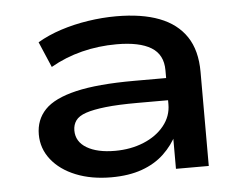

<svg xmlns="http://www.w3.org/2000/svg" viewBox="-43 -552 782 612"><g transform="rotate(-5 348.5 -246.0)"><path d="M290 9Q226 9 176.5 -11Q127 -31 99 -66.5Q71 -102 71 -147Q71 -194 101.5 -226Q132 -258 202 -274.5Q272 -291 389 -291H509V-220H393Q331 -220 291 -215.5Q251 -211 227.5 -203Q204 -195 194.5 -181.5Q185 -168 185 -150Q185 -114 218.5 -94Q252 -74 309 -74Q359 -74 400.5 -91Q442 -108 466.5 -138.5Q491 -169 491 -207V-316Q491 -366 453.5 -389Q416 -412 343 -412Q285 -412 231.5 -398.5Q178 -385 131 -358L96 -440Q130 -460 171.5 -473.5Q213 -487 259 -494Q305 -501 349 -501Q431 -501 487 -479.5Q543 -458 572.5 -414Q602 -370 602 -301V0H497V-110L505 -111Q488 -76 459 -48.5Q430 -21 388 -6Q346 9 290 9Z"/></g></svg>

Font: Nunito Sans 10pt Expanded SemiBold
Style: Regular
Weight: 600
Width: 7
Designer: Vernon Adams
Foundry: Vernon Adams
Version: Version 3.101;gftools[0.9.27]